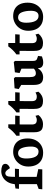

<svg xmlns="http://www.w3.org/2000/svg" viewBox="1126 -1803 691 2983"><g transform="rotate(-90 1471.5 -311.5)"><path d="M335.4 -62.5 215.3 -87.9V-362.3H336.4L342.3 -424.8H215.3L216.3 -472.7Q216.8 -530.8 231.4 -552.5Q246.1 -574.2 272.9 -574.2Q294.4 -574.2 312 -555.2Q329.6 -536.1 350.1 -503.4Q364.7 -505.9 380.6 -516.1Q396.5 -526.4 407 -541.3Q417.5 -556.2 417.5 -572.3Q417.5 -609.4 384.5 -623.3Q351.6 -637.2 303.2 -637.2Q254.4 -637.2 210.4 -612.8Q166.5 -588.4 137.2 -541Q107.9 -493.7 102.1 -427.7L34.7 -416.5L29.8 -362.3H102.5V-84.5L27.8 -56.6L22 0H331.5Z M812 -227.5Q812 -298.8 787.6 -349.4Q763.2 -399.9 716.1 -426.3Q668.9 -452.6 602.5 -452.6Q546.4 -452.6 494.1 -424.3Q441.9 -396 408.7 -342.5Q375.5 -289.1 375.5 -217.8Q375.5 -152.8 397.9 -100.8Q420.4 -48.8 469 -17.8Q517.6 13.2 591.3 13.2Q654.8 13.2 705.1 -16.8Q755.4 -46.9 783.7 -101.6Q812 -156.2 812 -227.5ZM686 -174.8Q686 -120.1 666.5 -89.1Q647 -58.1 607.4 -58.1Q551.8 -58.1 526.1 -110.1Q500.5 -162.1 500.5 -250Q500.5 -308.1 520.3 -342Q540 -376 583 -376Q639.6 -376 662.8 -317.4Q686 -258.8 686 -174.8Z M907.7 -135.7Q907.2 -80.6 920.2 -48.3Q933.1 -16.1 960 -2.4Q986.8 11.2 1030.8 11.2Q1079.1 11.2 1116.5 -9.3Q1153.8 -29.8 1175.8 -60.5L1163.6 -106Q1161.1 -104.5 1152.1 -99.6Q1143.1 -94.7 1129.2 -90.1Q1115.2 -85.4 1101.1 -85.4Q1061.5 -85.4 1045.2 -103.5Q1028.8 -121.6 1028.8 -164.1L1029.8 -351.6H1162.1L1167 -420.9H1031.2V-528.3H978.5Q952.6 -491.2 920.2 -458.3Q887.7 -425.3 854 -402.3V-353H909.2Z M1270.5 -135.7Q1270 -80.6 1283 -48.3Q1295.9 -16.1 1322.8 -2.4Q1349.6 11.2 1393.6 11.2Q1441.9 11.2 1479.2 -9.3Q1516.6 -29.8 1538.6 -60.5L1526.4 -106Q1523.9 -104.5 1514.9 -99.6Q1505.9 -94.7 1491.9 -90.1Q1478 -85.4 1463.9 -85.4Q1424.3 -85.4 1408 -103.5Q1391.6 -121.6 1391.6 -164.1L1392.6 -351.6H1524.9L1529.8 -420.9H1394V-528.3H1341.3Q1315.4 -491.2 1283 -458.3Q1250.5 -425.3 1216.8 -402.3V-353H1272Z M1643.6 -130.4Q1643.6 -53.7 1672.1 -20.3Q1700.7 13.2 1763.2 13.2Q1803.7 13.2 1839.6 -6.8Q1875.5 -26.9 1898.9 -64.5L1905.3 -63.5V-57.6Q1905.3 -22.9 1927.7 -4.4Q1950.2 14.2 1989.3 14.2Q2014.2 14.2 2037.4 9.5Q2060.5 4.9 2086.4 -4.9L2094.2 -66.4L2076.7 -71.3Q2052.7 -78.1 2040.5 -85.2Q2028.3 -92.3 2022.5 -105.7Q2016.6 -119.1 2016.6 -143.6V-423.8L1998.5 -442.9L1839.4 -425.8L1828.6 -352.5L1896 -323.7V-130.9Q1879.4 -115.2 1862.8 -107.7Q1846.2 -100.1 1822.8 -100.1Q1793.9 -100.1 1779.5 -121.1Q1765.1 -142.1 1765.1 -191.9V-421.9L1745.6 -440.9L1591.3 -430.7L1579.6 -366.2L1643.6 -327.1Z M2171.4 -135.7Q2170.9 -80.6 2183.8 -48.3Q2196.8 -16.1 2223.6 -2.4Q2250.5 11.2 2294.4 11.2Q2342.8 11.2 2380.1 -9.3Q2417.5 -29.8 2439.5 -60.5L2427.2 -106Q2424.8 -104.5 2415.8 -99.6Q2406.7 -94.7 2392.8 -90.1Q2378.9 -85.4 2364.7 -85.4Q2325.2 -85.4 2308.8 -103.5Q2292.5 -121.6 2292.5 -164.1L2293.5 -351.6H2425.8L2430.7 -420.9H2294.9V-528.3H2242.2Q2216.3 -491.2 2183.8 -458.3Q2151.4 -425.3 2117.7 -402.3V-353H2172.9Z M2921.4 -227.5Q2921.4 -298.8 2897 -349.4Q2872.6 -399.9 2825.4 -426.3Q2778.3 -452.6 2711.9 -452.6Q2655.8 -452.6 2603.5 -424.3Q2551.3 -396 2518.1 -342.5Q2484.9 -289.1 2484.9 -217.8Q2484.9 -152.8 2507.3 -100.8Q2529.8 -48.8 2578.4 -17.8Q2627 13.2 2700.7 13.2Q2764.2 13.2 2814.5 -16.8Q2864.7 -46.9 2893.1 -101.6Q2921.4 -156.2 2921.4 -227.5ZM2795.4 -174.8Q2795.4 -120.1 2775.9 -89.1Q2756.3 -58.1 2716.8 -58.1Q2661.1 -58.1 2635.5 -110.1Q2609.9 -162.1 2609.9 -250Q2609.9 -308.1 2629.6 -342Q2649.4 -376 2692.4 -376Q2749 -376 2772.2 -317.4Q2795.4 -258.8 2795.4 -174.8Z"/></g></svg>

Font: Neuton
Style: Bold
Weight: 700
Designer: Brian M Zick
Foundry: Brian M Zick
Version: Version 1.560